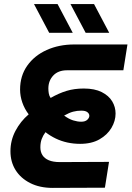

<svg xmlns="http://www.w3.org/2000/svg" viewBox="-20 -917 642 937"><path d="M237 0Q174 0 127.5 -23.5Q81 -47 56 -87Q31 -127 31 -179Q31 -232 55.5 -278.5Q80 -325 120 -359Q100 -385 89 -416.5Q78 -448 78 -480Q78 -547 113 -596.5Q148 -646 208 -673Q268 -700 342 -700H602L582 -574H307Q264 -574 240 -548.5Q216 -523 216 -485Q216 -474 218 -461.5Q220 -449 227 -439Q267 -462 305 -473.5Q343 -485 389 -485Q442 -485 476.5 -467.5Q511 -450 527.5 -422.5Q544 -395 544 -363Q544 -327 524 -293Q504 -259 465.5 -237Q427 -215 371 -215Q339 -215 309 -221.5Q279 -228 252 -241Q225 -254 202 -272Q190 -256 183.5 -238.5Q177 -221 177 -198Q177 -176 187 -160Q197 -144 218 -135Q239 -126 272 -126L512 -127L492 -1ZM376 -323Q396 -323 406 -332.5Q416 -342 416 -352Q416 -362 406.5 -369.5Q397 -377 377 -377Q356 -377 337 -372Q318 -367 293 -353Q316 -336 337 -329.5Q358 -323 376 -323ZM398 -757 324 -897H439L513 -757ZM220 -757 146 -897H261L335 -757Z"/></svg>

Font: MuseoModerno SemiBold
Style: Italic
Weight: 600
Italic angle: -9°
Designer: Pablo Cosgaya, Héctor Gatti, Marcela Romero, and the Authors of The MuseoModerno Project.
Foundry: Omnibus-Type Team
Version: Version 1.003